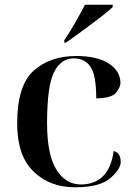

<svg xmlns="http://www.w3.org/2000/svg" viewBox="-20 -786 569 816"><path d="M298 10Q405 10 449 -29Q493 -68 493 -97Q493 -137 463 -144Q444 -4 326 -2Q260 -1 220 -64.5Q180 -128 180 -263Q180 -420 209.5 -479Q239 -538 294 -538Q339 -538 364 -503Q389 -468 389 -368Q456 -369 474 -393Q492 -417 492 -432Q492 -484 442.5 -516Q393 -548 304 -548Q193 -548 123 -485.5Q53 -423 53 -261Q53 -124 122.5 -57Q192 10 298 10ZM253 -605H260Q288 -624 327.5 -653Q367 -682 403.5 -710Q440 -738 459 -756V-766H341Q324 -732 296.5 -684.5Q269 -637 253 -615Z"/></svg>

Font: Noto Serif Display Semi
Style: Regular
Weight: 600
Designer: Monotype Design Team
Foundry: Monotype Imaging Inc.
Version: Version 1.900